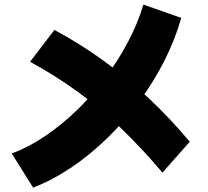

<svg xmlns="http://www.w3.org/2000/svg" viewBox="-20 -816 920 851"><path d="M32.2 -135.6Q106.7 -163.3 180.6 -213.3Q254.4 -263.3 322.2 -328.9Q390 -394.4 447.2 -471.7Q504.4 -548.9 547.8 -631.1Q591.1 -713.3 615.6 -795.6L783.3 -736.7Q756.7 -642.2 709.4 -548.3Q662.2 -454.4 598.3 -367.8Q534.4 -281.1 457.2 -205.6Q380 -130 295.6 -73.3Q211.1 -16.7 126.7 15.6ZM700 -51.1Q605.6 -162.2 513.3 -250.6Q421.1 -338.9 323.3 -410Q225.6 -481.1 113.3 -542.2L221.1 -683.3Q333.3 -623.3 437.8 -547.8Q542.2 -472.2 637.8 -382.2Q733.3 -292.2 821.1 -187.8Z"/></svg>

Font: Paperlogy 9 Black
Style: Regular
Weight: 900
Designer: redesigned by Lee Juim, glyphs from Gmarket Sans & Montserrat
Foundry: PT&
Version: Version 1.001